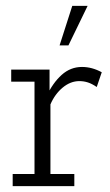

<svg xmlns="http://www.w3.org/2000/svg" viewBox="-20 -631 373 651"><path d="M23 0V-41H97V-354H18V-395H148V-301L138 -305Q159 -350 189 -377Q219 -404 258 -404Q292 -404 325 -386L308 -336Q292 -347 278 -351.5Q264 -356 249 -356Q219 -356 192.5 -334Q166 -312 151 -277V-41H232V0ZM182 -477 225 -611H277L212 -477Z"/></svg>

Font: Rokkitt SemiBold Light
Style: Regular
Weight: 300
Version: Version 3.103